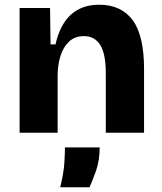

<svg xmlns="http://www.w3.org/2000/svg" viewBox="-20 -562 685 813"><path d="M63 0V-528H192L194 -374H215Q253 -542 400 -542Q493 -542 541.5 -477Q590 -412 590 -269V0H428V-251Q428 -334 404.5 -371.5Q381 -409 335 -409Q297 -409 272.5 -386Q248 -363 236 -325Q224 -287 224 -241V0ZM235 231Q250 169 252.5 128Q255 87 255 62H402Q402 117 387 160Q372 203 359 231Z"/></svg>

Font: Bricolage Grotesque 12pt ExtraBold
Style: Regular
Weight: 800
Designer: Mathieu Triay
Foundry: Atelier Triay
Version: Version 1.001; ttfautohint (v1.8.4.7-5d5b);gftools[0.9.33.de